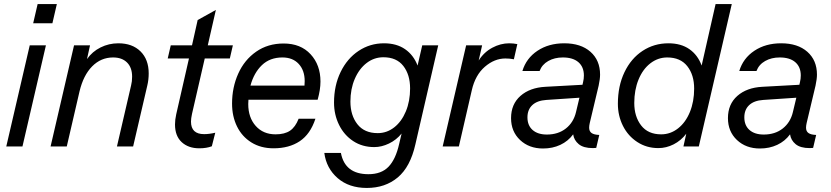

<svg xmlns="http://www.w3.org/2000/svg" viewBox="-20 -724 4108 949"><path d="M144 -609 166 -704H261L239 -609ZM127 -500H207L91 0H11Z M715 -361Q715 -330 708 -301L638 0H558L628 -302Q633 -321 633 -345Q633 -390 608 -415Q583 -440 539 -440Q479 -440 435.5 -396Q392 -352 373 -272L310 0H230L346 -500H425L410 -432Q436 -469 477 -489.5Q518 -510 565 -510Q634 -510 674.5 -470Q715 -430 715 -361Z M992 -435 929 -161Q924 -138 924 -123Q924 -61 989 -61Q1014 -61 1044 -68L1027 -1Q1001 9 965 9Q911 9 878 -21.5Q845 -52 845 -109Q845 -132 851 -159L914 -435H809L824 -500H929L957 -625L1047 -675L1007 -500H1131L1116 -435Z M1208 -231Q1207 -224 1207 -210Q1207 -143 1244 -101.5Q1281 -60 1342 -60Q1387 -60 1413.5 -78Q1440 -96 1456 -137H1539Q1514 -61 1461.5 -26Q1409 9 1332 9Q1269 9 1222.5 -20Q1176 -49 1151.5 -99Q1127 -149 1127 -212Q1127 -292 1157.5 -360Q1188 -428 1246 -468.5Q1304 -509 1382 -509Q1466 -509 1515 -456Q1564 -403 1564 -321Q1564 -281 1550 -231ZM1218 -301H1485Q1486 -308 1486 -323Q1486 -376 1456.5 -408Q1427 -440 1376 -440Q1314 -440 1274.5 -402Q1235 -364 1218 -301Z M2067 -500H2146L2033 -10Q2008 101 1946 153Q1884 205 1793 205Q1705 205 1649 156.5Q1593 108 1583 32H1665Q1685 137 1801 137Q1865 137 1900.5 100Q1936 63 1953 -13L1965 -64Q1939 -32 1902.5 -14.5Q1866 3 1830 3Q1771 3 1726 -26.5Q1681 -56 1656 -106.5Q1631 -157 1631 -217Q1631 -301 1663.5 -368Q1696 -435 1752.5 -472.5Q1809 -510 1878 -510Q1940 -510 1982 -481Q2024 -452 2044 -400ZM2007 -287Q2007 -355 1973.5 -398Q1940 -441 1875 -441Q1829 -441 1792 -412.5Q1755 -384 1733.5 -334Q1712 -284 1712 -222Q1712 -154 1746.5 -110Q1781 -66 1847 -66Q1892 -66 1928.5 -94.5Q1965 -123 1986 -173.5Q2007 -224 2007 -287Z M2537 -506 2520 -431Q2500 -435 2478 -435Q2424 -435 2376.5 -394Q2329 -353 2312 -278L2248 0H2168L2284 -500H2363L2346 -425Q2372 -466 2413 -488Q2454 -510 2497 -510Q2517 -510 2537 -506Z M2895 -116Q2892 -103 2892 -93Q2892 -75 2904 -66.5Q2916 -58 2942 -57L2927 7L2910 8Q2864 8 2840.5 -11.5Q2817 -31 2813 -60Q2788 -26 2749.5 -8Q2711 10 2664 10Q2595 10 2550.5 -32Q2506 -74 2506 -140Q2506 -209 2552.5 -250Q2599 -291 2676 -295L2859 -305L2862 -318Q2866 -334 2866 -351Q2866 -393 2839 -416.5Q2812 -440 2762 -440Q2721 -440 2690 -422.5Q2659 -405 2647 -373H2562Q2581 -436 2636.5 -473Q2692 -510 2769 -510Q2851 -510 2898.5 -468Q2946 -426 2946 -355Q2946 -334 2939 -301ZM2827 -170 2844 -241 2680 -230Q2635 -227 2611 -204.5Q2587 -182 2587 -144Q2587 -104 2612.5 -81.5Q2638 -59 2683 -59Q2739 -59 2777 -89Q2815 -119 2827 -170Z M3517 -704H3597L3434 0H3358L3372 -63Q3346 -29 3309.5 -10.5Q3273 8 3234 8Q3176 8 3130 -22Q3084 -52 3059 -102Q3034 -152 3034 -211Q3034 -299 3066.5 -367Q3099 -435 3156 -472.5Q3213 -510 3284 -510Q3346 -510 3387.5 -481Q3429 -452 3448 -400ZM3411 -286Q3411 -354 3377 -397Q3343 -440 3278 -440Q3232 -440 3194.5 -411Q3157 -382 3136 -330.5Q3115 -279 3115 -215Q3115 -148 3149 -104Q3183 -60 3248 -60Q3294 -60 3331.5 -89.5Q3369 -119 3390 -170.5Q3411 -222 3411 -286Z M3967 -116Q3964 -103 3964 -93Q3964 -75 3976 -66.5Q3988 -58 4014 -57L3999 7L3982 8Q3936 8 3912.5 -11.5Q3889 -31 3885 -60Q3860 -26 3821.5 -8Q3783 10 3736 10Q3667 10 3622.5 -32Q3578 -74 3578 -140Q3578 -209 3624.5 -250Q3671 -291 3748 -295L3931 -305L3934 -318Q3938 -334 3938 -351Q3938 -393 3911 -416.5Q3884 -440 3834 -440Q3793 -440 3762 -422.5Q3731 -405 3719 -373H3634Q3653 -436 3708.5 -473Q3764 -510 3841 -510Q3923 -510 3970.5 -468Q4018 -426 4018 -355Q4018 -334 4011 -301ZM3899 -170 3916 -241 3752 -230Q3707 -227 3683 -204.5Q3659 -182 3659 -144Q3659 -104 3684.5 -81.5Q3710 -59 3755 -59Q3811 -59 3849 -89Q3887 -119 3899 -170Z"/></svg>

Font: CBA Beacon Sans
Style: Italic
Weight: 400
Italic angle: -13°
Designer: Wei Huang
Foundry: Wei Huang
Version: Version 1.002